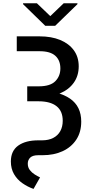

<svg xmlns="http://www.w3.org/2000/svg" viewBox="-20 -953 568 1191"><path d="M84 -727.5H225.6Q298.8 -727.5 353.3 -705.1Q407.7 -682.6 438 -641.1Q468.3 -599.6 468.3 -541.5Q468.3 -483.4 438 -440.4Q407.7 -397.5 352.5 -373.8Q297.4 -350.1 222.2 -350.1H148.9V-417.5H220.2Q291.5 -417.5 323 -449.2Q354.5 -481 354.5 -528.3Q354.5 -578.6 323.2 -606.9Q292 -635.3 225.6 -635.3H84ZM148.9 -389.2H220.7Q345.2 -389.2 414.6 -341.1Q483.9 -293 483.9 -198.7Q483.9 -133.3 453.1 -86.7Q422.4 -40 368.4 -15.1Q314.5 9.8 243.7 9.8H217.3Q183.1 9.8 167.7 24.4Q152.3 39.1 152.3 62Q152.3 85.4 165 101.8Q177.7 118.2 195.3 129.2Q212.9 140.1 228.5 147.5L188 218.8Q151.4 206.1 118.9 183.3Q86.4 160.6 66.9 127Q47.4 93.3 47.4 48.8Q47.4 -17.1 93 -49.8Q138.7 -82.5 217.3 -82.5H240.7Q281.2 -82.5 310.1 -97.4Q338.9 -112.3 354 -139.6Q369.1 -167 369.1 -204.1Q369.1 -264.2 330.6 -294.4Q292 -324.7 219.2 -324.7H148.9ZM209 -932.6 292 -853 375 -932.6H460.4V-927.2L322.3 -793H260.7L123 -927.2V-932.6Z"/></svg>

Font: Inter 28pt Medium
Style: Regular
Weight: 500
Designer: Rasmus Andersson
Foundry: rsms
Version: Version 4.001;git-66647c0bb